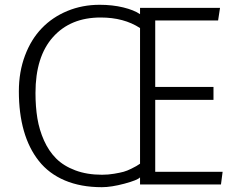

<svg xmlns="http://www.w3.org/2000/svg" viewBox="-20 -759 992 790"><path d="M398.9 11.2Q312.5 11.2 246.8 -16.6Q181.2 -44.4 139.9 -96.7Q98.6 -148.9 78.1 -220.9Q57.6 -293 57.6 -383.3Q57.6 -463.4 82.8 -530.3Q107.9 -597.2 151.9 -642.8Q195.8 -688.5 257.3 -713.9Q318.8 -739.3 390.1 -739.3Q442.9 -739.3 487.1 -728.5Q531.2 -717.8 556.2 -700.7V-726.6H885.3L877.4 -674.8H618.7V-401.4H858.4V-348.1H618.7V-52.2H896L889.2 0H556.2V-29.3Q546.9 -18.1 492.4 -3.4Q438 11.2 398.9 11.2ZM399.9 -40Q425.8 -40 450 -44.2Q474.1 -48.3 488.5 -52.2Q502.9 -56.2 520 -64.7Q537.1 -73.2 541 -75.7Q544.9 -78.1 556.2 -85.4V-643.6Q489.7 -687 394 -687Q270 -687 198 -606.4Q126 -525.9 126 -376.5Q126 -319.8 133.8 -272.2Q141.6 -224.6 161.1 -180.9Q180.7 -137.2 211.2 -106.7Q241.7 -76.2 289.8 -58.1Q337.9 -40 399.9 -40Z"/></svg>

Font: Oxygen Light
Style: Regular
Weight: 300
Designer: vernon adams
Foundry: Vernon Adams
Version: Version Release 0.2.3 webfont; ttfautohint (v0.93.3-1d66) -l